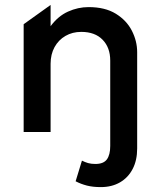

<svg xmlns="http://www.w3.org/2000/svg" viewBox="-20 -539 652 784"><path d="M391.6 225Q359.1 225 334.6 218.7Q310 212.3 288.8 201.2L314.6 116.9Q326.9 123.1 339.4 126.8Q351.9 130.5 369.7 130.5Q402.7 130.5 416.4 111.9Q430.1 93.3 430.1 57V-291.8Q430.1 -344.8 398.9 -376.8Q367.8 -408.8 311.8 -408.8Q275.7 -408.8 247.4 -392.4Q219.1 -376.1 202.8 -346.7Q186.6 -317.2 186.6 -278.6V0H76.6V-440.1L186.6 -518.8V-432Q217 -473.2 257.7 -491.6Q298.4 -510 341.7 -510Q409 -510 453 -482.9Q496.9 -455.8 518.5 -413.5Q540.1 -371.2 540.1 -326V67.4Q540.1 115.6 521.7 150.9Q503.4 186.2 470 205.6Q436.6 225 391.6 225Z"/></svg>

Font: Geologica-Sharp
Style: Regular
Weight: 100
Designer: Sindre Bremnes, Frode Helland
Foundry: Monokrom Skriftforlag AS
Version: Version 1.010;gftools[0.9.28]